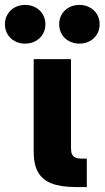

<svg xmlns="http://www.w3.org/2000/svg" viewBox="-86 -754 422 774"><path d="M220.3 0Q159.7 0 122.3 -14.4Q85 -28.8 67.4 -59.9Q49.8 -91 49.8 -142V-515.6H200.2V-156.6Q200.2 -140.9 204.4 -131.9Q208.7 -122.9 217.9 -118.8Q227.1 -114.6 243 -114.6H263.9V0ZM152.6 -656.2Q152.6 -678.3 163.1 -696.2Q173.6 -714.1 192.4 -724.1Q211.1 -734.2 234.2 -734.2Q257.2 -734.2 275.8 -724.1Q294.4 -714.1 305.1 -696.2Q315.7 -678.3 315.7 -656.2Q315.7 -634 305.1 -616.1Q294.4 -598.2 275.8 -588.2Q257.2 -578.1 234.2 -578.1Q211.1 -578.1 192.4 -588.2Q173.6 -598.2 163.1 -616.1Q152.6 -634 152.6 -656.2ZM-66.1 -656.2Q-66.1 -678.3 -55.6 -696.2Q-45.1 -714.1 -26.5 -724.1Q-7.9 -734.2 15.1 -734.2Q38.2 -734.2 56.9 -724.1Q75.7 -714.1 86.3 -696.2Q97 -678.3 97 -656.2Q97 -634 86.3 -616.1Q75.7 -598.2 56.9 -588.2Q38.2 -578.1 15.1 -578.1Q-7.9 -578.1 -26.5 -588.2Q-45.1 -598.2 -55.6 -616.1Q-66.1 -634 -66.1 -656.2Z"/></svg>

Font: Intratopia Thin
Style: Regular
Weight: 100
Designer: Rasmus Andersson
Foundry: rsms
Version: Version 3.000;Glyphs 3.2.3 (3260)